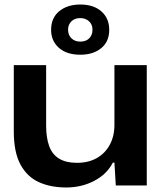

<svg xmlns="http://www.w3.org/2000/svg" viewBox="-20 -820 721 849"><path d="M273 9Q204 9 152 -14.5Q100 -38 70.5 -92.5Q41 -147 41 -239V-532H184V-264Q184 -211 197.5 -174Q211 -137 241.5 -118.5Q272 -100 320 -100Q371 -100 408 -121Q445 -142 465.5 -180Q486 -218 486 -268V-532H629V0H492L486 -101H479Q453 -50 397 -20.5Q341 9 273 9ZM335 -578Q275 -578 240.5 -608.5Q206 -639 206 -688Q206 -741 242 -770.5Q278 -800 335 -800Q394 -800 428.5 -769.5Q463 -739 463 -688Q463 -636 427.5 -607Q392 -578 335 -578ZM335 -636Q360 -636 374.5 -650.5Q389 -665 389 -689Q389 -712 373.5 -726Q358 -740 335 -740Q310 -740 295.5 -725.5Q281 -711 281 -689Q281 -665 296 -650.5Q311 -636 335 -636Z"/></svg>

Font: Mona Sans Expanded SemiBold
Style: Regular
Weight: 600
Width: 7
Designer: Deni Anggara
Foundry: GitHub
Version: Version 2.000